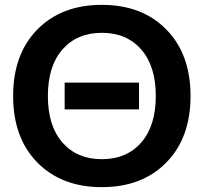

<svg xmlns="http://www.w3.org/2000/svg" viewBox="-20 -760 838 790"><path d="M246 -310V-420H552V-310ZM133.5 -638.5Q233 -740 399 -740Q565 -740 664.5 -638.5Q764 -537 764 -365Q764 -193 664.5 -91.5Q565 10 399 10Q233 10 133.5 -91.5Q34 -193 34 -365Q34 -537 133.5 -638.5ZM237 -173.5Q297 -105 399 -105Q501 -105 561 -173.5Q621 -242 621 -365Q621 -488 561 -556.5Q501 -625 399 -625Q297 -625 237 -556.5Q177 -488 177 -365Q177 -242 237 -173.5Z"/></svg>

Font: M PLUS 1p
Style: Bold
Weight: 700
Version: Version 1.062